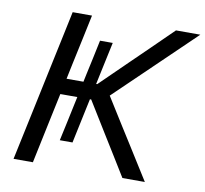

<svg xmlns="http://www.w3.org/2000/svg" viewBox="-79 -799 946 885"><g transform="rotate(10 394.0 -356.5)"><path d="M40 0Q52.5 -59 64.2 -114Q76 -169 90 -235.5L140 -472Q154.5 -540.5 166.5 -596.8Q178.5 -653 191 -713H281.5Q269 -653 257 -597Q245 -541 230.5 -473L216.5 -406H295.5L303 -441.5Q311 -477.5 319.8 -519Q328.5 -560.5 338 -605.5H397.5Q388 -560.5 379 -519Q370 -477.5 362.5 -441.5L355 -406H360L486 -529Q529.5 -571 573.2 -613.8Q617 -656.5 674.5 -713H788.5Q728.5 -655 671.2 -600Q614 -545 558 -491L426 -364L508 -233Q531.5 -196 558 -153.8Q584.5 -111.5 609.8 -71.2Q635 -31 654.5 0H549.5Q517.5 -52 489.8 -97Q462 -142 435 -185.5L345 -331.5H339L329.5 -287Q322 -251.5 313 -209Q304 -166.5 294.5 -121.5H235Q245 -166.5 254 -209Q263 -251.5 270.5 -287L280 -331.5H200.5L180 -235Q166 -169 154.5 -114Q143 -59 130.5 0Z"/></g></svg>

Font: Commissioner
Style: Italic
Weight: 400
Italic angle: -12°
Designer: Kostas Bartsokas
Foundry: Kostas Bartsokas
Version: Version 1.000; ttfautohint (v1.8.3)